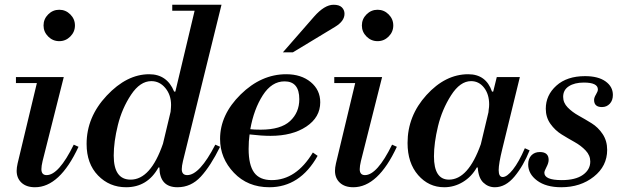

<svg xmlns="http://www.w3.org/2000/svg" viewBox="-20 -774 2619 807"><path d="M47 -425V-450H248L159 -97Q154 -76 154 -63Q154 -38 176 -38Q227 -38 290 -166L310 -157Q231 13 127 13Q91 13 70.5 -6Q50 -25 50 -56Q50 -69 54 -87L135 -425ZM182.5 -620.5Q163 -640 163 -667Q163 -694 182.5 -713.5Q202 -733 229 -733Q256 -733 275.5 -713.5Q295 -694 295 -667Q295 -640 275.5 -620.5Q256 -601 229 -601Q202 -601 182.5 -620.5Z M704 -729V-754H911L749 -97Q744 -76 744 -63Q744 -38 767 -38Q819 -38 885 -166L905 -157Q865 -76 824 -31.5Q783 13 726 13Q651 13 650 -70H646Q600 13 510 13Q440 13 392 -36.5Q344 -86 344 -169Q344 -282 428.5 -372Q513 -462 607 -462Q682 -462 712 -389H717L798 -729ZM665 -170 697 -304Q699 -324 699 -333Q699 -375 675 -404Q651 -433 616 -433Q569 -433 531 -376Q493 -319 475.5 -248.5Q458 -178 458 -120Q458 -19 529 -19Q613 -19 665 -170Z M1183 -462Q1246 -462 1286 -429Q1326 -396 1326 -344Q1326 -281 1267.5 -242Q1209 -203 1117 -203Q1079 -203 1029 -209Q1025 -181 1025 -148Q1025 -81 1048 -49Q1071 -17 1122 -17Q1225 -17 1295 -133L1315 -119Q1241 13 1112 13Q1021 13 963 -48Q905 -109 905 -190Q905 -292 991.5 -377Q1078 -462 1183 -462ZM1176 -432Q1122 -432 1084.5 -373.5Q1047 -315 1032 -231Q1046 -229 1076 -229Q1160 -229 1199 -265Q1238 -301 1238 -357Q1238 -432 1176 -432ZM1388 -661 1211 -554H1169L1300 -704Q1344 -754 1382 -754Q1406 -754 1417 -743Q1428 -732 1428 -716Q1428 -685 1388 -661Z M1385 -425V-450H1586L1497 -97Q1492 -76 1492 -63Q1492 -38 1514 -38Q1565 -38 1628 -166L1648 -157Q1569 13 1465 13Q1429 13 1408.5 -6Q1388 -25 1388 -56Q1388 -69 1392 -87L1473 -425ZM1520.5 -620.5Q1501 -640 1501 -667Q1501 -694 1520.5 -713.5Q1540 -733 1567 -733Q1594 -733 1613.5 -713.5Q1633 -694 1633 -667Q1633 -640 1613.5 -620.5Q1594 -601 1567 -601Q1540 -601 1520.5 -620.5Z M2048 -389H2053L2068 -450H2165L2091 -147Q2076 -86 2076 -59Q2076 -30 2093 -30Q2111 -30 2136 -61.5Q2161 -93 2186 -151L2206 -142Q2180 -77 2142.5 -32Q2105 13 2060 13Q2032 13 2011.5 -6.5Q1991 -26 1988 -70H1984Q1962 -31 1925.5 -9Q1889 13 1847 13Q1782 13 1737.5 -38Q1693 -89 1693 -173Q1693 -287 1772.5 -374.5Q1852 -462 1948 -462Q2023 -462 2048 -389ZM1867 -19Q1948 -19 2001 -168L2033 -302Q2033 -306 2034 -312.5Q2035 -319 2035.5 -324Q2036 -329 2036 -335Q2036 -378 2014.5 -405.5Q1993 -433 1960 -433Q1914 -433 1876 -373.5Q1838 -314 1821 -243.5Q1804 -173 1804 -117Q1804 -19 1867 -19Z M2439 -454Q2494 -454 2525 -432Q2556 -410 2556 -375Q2556 -352 2543 -338Q2530 -324 2510 -324Q2477 -324 2477 -354Q2477 -364 2485 -377Q2493 -390 2493 -398Q2493 -427 2434 -427Q2395 -427 2371 -411.5Q2347 -396 2347 -367Q2347 -342 2366 -322.5Q2385 -303 2412 -288Q2439 -273 2466.5 -256Q2494 -239 2513 -210.5Q2532 -182 2532 -144Q2532 -76 2476 -31.5Q2420 13 2339 13Q2275 13 2237.5 -15Q2200 -43 2200 -83Q2200 -107 2213.5 -121Q2227 -135 2249 -135Q2286 -135 2286 -102Q2286 -89 2277 -72Q2268 -55 2268 -48Q2268 -17 2341 -17Q2399 -17 2430 -39Q2461 -61 2461 -95Q2461 -121 2441.5 -141.5Q2422 -162 2395 -177Q2368 -192 2340.5 -209Q2313 -226 2293.5 -253.5Q2274 -281 2274 -317Q2274 -374 2318.5 -414Q2363 -454 2439 -454Z"/></svg>

Font: Libre Bodoni
Style: Italic
Weight: 400
Italic angle: -13°
Designer: Pablo Impallari, Rodrigo Fuenzalida
Foundry: Pablo Impallari, Rodrigo Fuenzalida
Version: Version 1.001